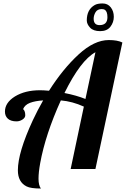

<svg xmlns="http://www.w3.org/2000/svg" viewBox="-20 -983 732 1117"><path d="M213.9 -34.2Q204.1 19 204.1 56.9Q204.1 94.7 217.8 113.8Q158.7 113.8 134.8 101.6Q84 76.2 84 7.8Q84 -95.7 170.9 -283.2Q198.2 -341.8 231 -398.9Q184.1 -396 154.1 -384.5Q124 -373 113.8 -347.2Q118.2 -347.2 122.6 -337.2Q127 -327.1 127 -312.5Q127 -297.9 110.6 -287.4Q94.2 -276.9 76.2 -276.9Q43.5 -276.9 26.1 -292.2Q8.8 -307.6 8.8 -334Q8.8 -385.7 66.9 -421.9Q126 -458 212.9 -458Q232.9 -458 265.1 -455.1Q346.2 -582.5 437.3 -666.3Q528.3 -750 612.8 -750Q663.6 -750 691.9 -735.8L535.2 0H391.1L467.8 -362.8Q401.4 -393.1 334 -398.9Q244.1 -200.2 213.9 -34.2ZM355 -441.9Q424.8 -428.2 477.1 -407.2L535.2 -679.2Q449.2 -632.3 355 -441.9ZM484.9 -864.3Q484.9 -927.2 530.8 -953.6Q546.9 -962.9 576.9 -962.9Q606.9 -962.9 624.5 -940.2Q642.1 -917.5 642.1 -885.3Q642.1 -853 622.3 -827.4Q602.5 -801.8 562.7 -801.8Q522.9 -801.8 503.9 -822.3Q484.9 -842.8 484.9 -864.3ZM559.1 -836.9Q605 -836.9 605 -882.8Q605 -915.5 590.3 -925.8Q583.5 -930.2 571.8 -930.2Q546.4 -930.2 535.6 -911.6Q524.9 -893.1 524.9 -874Q524.9 -836.9 559.1 -836.9Z"/></svg>

Font: UVF Lobster12
Style: Regular
Weight: 400
Designer: Pablo Impallari
Foundry: Pablo Impallari. www.impallari.com
Version: Version 1.004